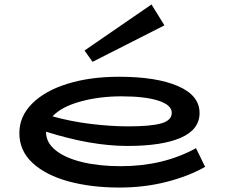

<svg xmlns="http://www.w3.org/2000/svg" viewBox="-20 -829 1012 863"><path d="M902 -79Q828 -37 728.5 -11.5Q629 14 516 14Q391 14 289 -13.5Q187 -41 127 -96Q67 -151 67 -231Q67 -306 124.5 -363.5Q182 -421 283.5 -452.5Q385 -484 515 -484Q683 -484 780 -442Q877 -400 877 -321Q877 -247 793 -210Q709 -173 553 -173Q389 -173 187 -237V-235Q187 -188 230 -153.5Q273 -119 349 -100.5Q425 -82 523 -82Q714 -82 861 -163ZM216 -306Q298 -283 388 -272Q478 -261 556 -261Q658 -261 705 -274.5Q752 -288 752 -322Q752 -357 692 -376.5Q632 -396 526 -396Q426 -396 341 -372.5Q256 -349 216 -306ZM396 -551 719 -715 661 -809 360 -602Z"/></svg>

Font: BioRhyme Expanded
Style: Bold
Weight: 700
Width: 7
Designer: Aoife Mooney
Foundry: Aoife Mooney Type
Version: Version 1.000